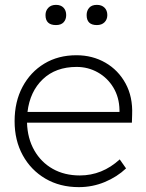

<svg xmlns="http://www.w3.org/2000/svg" viewBox="-20 -759 599 789"><path d="M304 10Q226 10 166.5 -25Q107 -60 73.5 -121Q40 -182 40 -261Q40 -341 72.5 -402Q105 -463 162 -497.5Q219 -532 294 -532Q360 -532 413 -501.5Q466 -471 496 -416Q526 -361 523 -288L522 -255H91Q93 -190 121 -141Q149 -92 197 -65Q245 -38 308 -38Q400 -38 472 -104L498 -67Q461 -32 410.5 -11Q360 10 304 10ZM295 -484Q209 -484 156 -433.5Q103 -383 93 -299H471V-307Q470 -359 446 -399Q422 -439 382 -461.5Q342 -484 295 -484ZM378 -656Q336 -656 336 -697Q336 -715 346.5 -727Q357 -739 378 -739Q398 -739 409.5 -727.5Q421 -716 421 -697Q421 -679 409.5 -667.5Q398 -656 378 -656ZM210 -656Q167 -656 167 -697Q167 -715 178.5 -727Q190 -739 210 -739Q230 -739 241 -727.5Q252 -716 252 -697Q252 -679 241.5 -667.5Q231 -656 210 -656Z"/></svg>

Font: Readex Pro ExtraLight
Style: Regular
Weight: 200
Designer: Bonnie Shaver-Troup, Thomas Jockin
Foundry: Lexend
Version: Version 1.203; ttfautohint (v1.8.3)